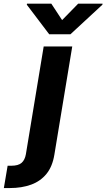

<svg xmlns="http://www.w3.org/2000/svg" viewBox="-142 -792 563 1017"><path d="M89.4 -545.9H240.7L146 27.3Q135.7 90.3 104 129.2Q72.3 168 22.9 186Q-26.4 204.1 -90.3 204.1H-121.6L-101.6 85.9H-82Q-45.4 85.9 -27.8 70.8Q-10.3 55.7 -4.9 24.9ZM129.9 -772.5 187 -685.5 272 -772.5H401.4L400.4 -767.1L231 -610.4H118.7L0 -767.1L1 -772.5Z"/></svg>

Font: Inter Tight
Style: Bold Italic
Weight: 700
Italic angle: -9.39999°
Designer: Rasmus Andersson
Foundry: rsms
Version: Version 3.004